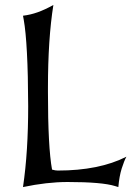

<svg xmlns="http://www.w3.org/2000/svg" viewBox="-20 -758 532 778"><path d="M253.9 -20.5Q170.4 -20.5 73.2 0Q84 -73.2 89.1 -154.8Q94.2 -236.3 94.2 -328.1Q93.8 -457 89.1 -544.4Q84.5 -631.8 76.2 -677.7L73.2 -694.3Q103 -697.8 132.6 -708.3Q162.1 -718.8 196.3 -737.8Q174.3 -600.1 174.3 -401.9V-384.8Q174.3 -161.1 190.9 -70.8Q204.1 -66.9 213.9 -66.9Q381.8 -66.9 492.2 -123Q482.9 -106 473.1 -75Q463.4 -43.9 459.5 0L446.8 -3.9Q393.6 -20.5 253.9 -20.5Z"/></svg>

Font: MedievalSharp
Style: Regular
Weight: 500
Version: Version 1.0